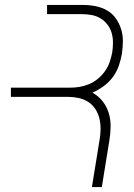

<svg xmlns="http://www.w3.org/2000/svg" viewBox="-20 -755 540 775"><path d="M391 0H351L382 -191Q386 -213 386 -235Q386 -257 381 -277.5Q376 -298 364.5 -315.5Q353 -333 335.5 -344Q318 -355 297 -359.5Q276 -364 254 -364H24V-401H260Q280 -401 299.5 -404Q319 -407 338.5 -415Q358 -423 374.5 -436.5Q391 -450 403.5 -467.5Q416 -485 422.5 -504Q429 -523 433 -543Q436 -563 436 -583.5Q436 -604 430.5 -622.5Q425 -641 413.5 -656Q402 -671 385.5 -681Q369 -691 349 -694.5Q329 -698 309 -698H170V-735H315Q341 -735 366 -730Q391 -725 412 -713Q433 -701 447 -681.5Q461 -662 468.5 -638.5Q476 -615 476 -589.5Q476 -564 472 -538Q468 -514 459.5 -489.5Q451 -465 435.5 -444Q420 -423 398 -407Q376 -391 353 -381Q377 -368 394 -346.5Q411 -325 419 -298.5Q427 -272 426.5 -243Q426 -214 421 -185Z"/></svg>

Font: Iosevka Extralight Oblique
Style: Regular
Weight: 200
Italic angle: -9°
Monospace: yes
Designer: Belleve Invis
Foundry: Belleve Invis
Version: Version 32.5.0; ttfautohint (v1.8.4)